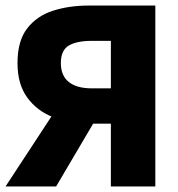

<svg xmlns="http://www.w3.org/2000/svg" viewBox="-22 -671 642 691"><path d="M377 0V-226H295Q226 -227 168.5 -249.5Q111 -272 76 -320Q41 -368 41 -444Q41 -524 76 -569Q111 -614 169 -632.5Q227 -651 297 -651H537V0ZM309 -353H377V-524H309Q254 -524 225.5 -507Q197 -490 197 -444Q197 -399 225.5 -376Q254 -353 309 -353ZM-2 0 230 -354 338 -268 180 0Z"/></svg>

Font: Source Code Pro ExtraBold
Style: Regular
Weight: 800
Monospace: yes
Designer: Paul D. Hunt, Teo Tuominen
Foundry: Adobe Systems Incorporated
Version: Version 1.018;hotconv 1.0.116;makeotfexe 2.5.65601